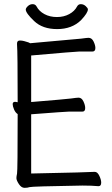

<svg xmlns="http://www.w3.org/2000/svg" viewBox="-20 -894 540 924"><path d="M255 -754Q185 -754 144.5 -792.5Q104 -831 104 -848Q104 -855 114 -864.5Q124 -874 137 -874Q150 -874 156 -863Q168 -840 194 -826Q220 -812 254 -812Q287 -812 313 -826Q339 -840 351 -863Q357 -874 369 -874Q382 -874 392.5 -864.5Q403 -855 403 -849Q403 -832 370 -797Q326 -754 255 -754ZM59 -37Q59 -45 62 -58.5Q65 -72 65 -345Q54 -352 47.5 -367.5Q41 -383 41 -393Q41 -404 53 -404L65 -402Q65 -643 62 -679V-685Q62 -699 76 -699Q86 -699 97 -696Q108 -693 117 -690L125 -686L370 -708Q399 -712 406 -712Q422 -712 430.5 -694Q439 -676 439 -663Q439 -646 425 -646H361Q346 -646 130 -627V-403Q301 -417 322 -420Q350 -424 358 -424Q373 -424 381.5 -406Q390 -388 390 -374Q390 -357 377 -357H313Q299 -357 130 -344V-59Q418 -65 436 -67Q449 -67 458 -48Q467 -29 467 -15Q467 2 454 2Q422 -1 377 -1Q132 3 122.5 6.5Q113 10 98 10Q83 10 71 -8Q59 -26 59 -37Z"/></svg>

Font: Moon Stars Kai T HW
Style: Regular
Weight: 400
Designer: GuiWonder
Version: Version 1.101